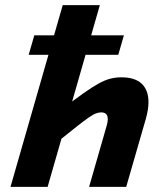

<svg xmlns="http://www.w3.org/2000/svg" viewBox="-20 -730 654 750"><path d="M442 -516H92L114 -592H464ZM370 -710 166 0H21L225 -710ZM200 -172 223 -304Q271 -341 305 -365Q339 -389 364 -403Q389 -417 410.5 -422.5Q432 -428 454 -428Q507 -428 533.5 -403Q560 -378 560 -331Q560 -317 557.5 -301Q555 -285 550 -267L473 0H328L397 -240Q399 -247 400 -253Q401 -259 401 -264Q401 -278 394.5 -284.5Q388 -291 375 -291Q366 -291 355 -287Q344 -283 326 -270.5Q308 -258 278 -234.5Q248 -211 200 -172Z"/></svg>

Font: Intel One Mono Light
Style: Italic
Weight: 300
Italic angle: -16°
Monospace: yes
Designer: Fred Shallcrass
Foundry: Frere-Jones Type LLC
Version: Version 1.004